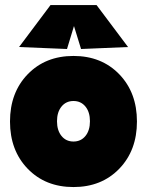

<svg xmlns="http://www.w3.org/2000/svg" viewBox="-20 -736 588 768"><path d="M457 -61Q386.2 12.2 273.9 12.2Q161.6 12.2 90.8 -61Q20 -134.3 20 -250Q20 -365.7 90.8 -439Q161.6 -512.2 273.9 -512.2Q386.2 -512.2 457 -439Q527.8 -365.7 527.8 -250Q527.8 -134.3 457 -61ZM226.1 -192.1Q244.1 -169.9 273.9 -169.9Q303.7 -169.9 321.8 -192.1Q339.8 -214.4 339.8 -251Q339.8 -287.6 321.8 -309.8Q303.7 -332 273.9 -332Q244.1 -332 226.1 -309.8Q208 -287.6 208 -251Q208 -214.4 226.1 -192.1ZM56.2 -547.9 182.1 -715.8H366.2L492.2 -547.9L304.2 -540L275.9 -631.8L248 -540Z"/></svg>

Font: Apfel Grotezk Satt
Style: Regular
Weight: 900
Designer: Luigi Gorlero
Foundry: © 2023, Luigi Gorlero & Collletttivo
Version: Version 2.000;Glyphs 3.2 (3217)